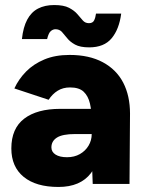

<svg xmlns="http://www.w3.org/2000/svg" viewBox="-20 -730 577 762"><path d="M348 0 344 -108V-249Q344 -289 337 -319Q330 -349 312 -366Q294 -383 258 -383Q230 -383 209 -370Q188 -357 173 -334L37 -379Q54 -416 83.5 -446Q113 -476 156 -494Q199 -512 256 -512Q334 -512 388 -483Q442 -454 469 -402Q496 -350 496 -279L494 0ZM212 12Q123 12 74 -28Q25 -68 25 -141Q25 -220 76 -259Q127 -298 219 -298H356V-198H278Q228 -198 206 -184Q184 -170 184 -145Q184 -127 200.5 -116.5Q217 -106 246 -106Q275 -106 297 -118.5Q319 -131 331.5 -152Q344 -173 344 -198H383Q383 -98 341 -43Q299 12 212 12ZM334 -542Q298 -542 278 -553Q258 -564 247 -578Q236 -592 226 -603Q216 -614 200 -614Q191 -614 182 -607Q173 -600 167 -575H67Q72 -622 88 -652Q104 -682 131 -696Q158 -710 195 -710Q233 -710 254 -699Q275 -688 287 -674Q299 -660 308.5 -649Q318 -638 333 -638Q348 -638 353.5 -649Q359 -660 361 -676H461Q453 -614 423 -578Q393 -542 334 -542Z"/></svg>

Font: Figtree Light ExtraBold
Style: Regular
Weight: 800
Version: Version 2.001;gftools[0.9.30]